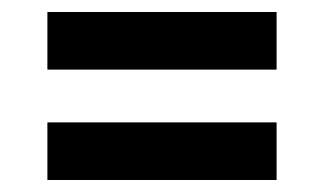

<svg xmlns="http://www.w3.org/2000/svg" viewBox="-20 -500 540 320"><path d="M59 -384V-480H441V-384ZM59 -200V-296H441V-200Z"/></svg>

Font: Zed Mono
Style: Bold
Weight: 700
Monospace: yes
Designer: Belleve Invis
Foundry: Belleve Invis
Version: Version 1.0.0; ttfautohint (v1.8.4)